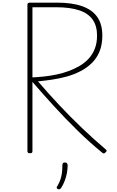

<svg xmlns="http://www.w3.org/2000/svg" viewBox="-20 -1148 891 1456"><path d="M207 14Q196 14 192 10Q188 6 188 -3V-1113Q188 -1121 193 -1124.5Q198 -1128 208 -1128H410Q525 -1128 601.5 -1101.5Q678 -1075 717 -1020Q756 -965 756 -878Q756 -809 734.5 -757Q713 -705 675 -668.5Q637 -632 588 -607Q539 -582 484 -567Q429 -552 374 -544Q319 -536 268 -531Q344 -442 428 -352.5Q512 -263 602 -177Q692 -91 783 -14Q789 -9 788.5 -4Q788 1 779 9Q772 16 766.5 15.5Q761 15 754 9Q661 -67 569.5 -156.5Q478 -246 391.5 -340.5Q305 -435 226 -527V-3Q226 6 222.5 10Q219 14 207 14ZM226 -561Q268 -563 315 -568Q362 -573 409.5 -583Q457 -593 501.5 -609.5Q546 -626 585 -649Q624 -672 653.5 -704.5Q683 -737 699.5 -780Q716 -823 716 -878Q716 -952 682.5 -999.5Q649 -1047 580 -1070Q511 -1093 407 -1093H226ZM420 286Q410 282 409.5 276.5Q409 271 417 259Q430 237 437.5 215.5Q445 194 449 168Q453 142 453 105Q453 97 457 90.5Q461 84 472 84Q483 84 488 90.5Q493 97 493 105Q493 133 487.5 163.5Q482 194 471 222.5Q460 251 445 275Q440 282 434.5 286Q429 290 420 286Z"/></svg>

Font: Playwrite CL Thin
Style: Regular
Weight: 100
Designer: Veronika Burian, José Scaglione
Foundry: TypeTogether
Version: Version 1.002